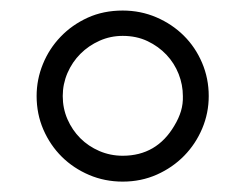

<svg xmlns="http://www.w3.org/2000/svg" viewBox="-20 -710 468 366"><path d="M328.6 -526.9Q328.6 -548.3 320.6 -568.8Q312.5 -589.4 297.4 -605.5Q282.2 -621.6 261.2 -631.6Q240.2 -641.6 213.9 -641.6Q190.4 -641.6 169.7 -632.3Q148.9 -623 133.3 -607.4Q117.7 -591.8 108.6 -570.8Q99.6 -549.8 99.6 -526.9Q99.6 -503.4 108.6 -482.7Q117.7 -461.9 133.1 -446.5Q148.4 -431.2 169.4 -422.1Q190.4 -413.1 213.9 -413.1Q278.8 -413.1 312.5 -470.7Q320.8 -484.4 325 -498.3Q329.1 -512.2 328.6 -526.9ZM377.9 -526.9Q377.9 -494.6 365.5 -465.1Q353 -435.5 331.1 -413.1Q309.1 -390.6 279.1 -377.2Q249 -363.8 213.9 -363.8Q179.7 -363.8 149.9 -376.5Q120.1 -389.2 97.9 -411.1Q75.7 -433.1 62.7 -462.9Q49.8 -492.7 49.8 -526.9Q49.8 -558.6 61.8 -587.9Q73.7 -617.2 95.5 -639.9Q117.2 -662.6 147.2 -676.3Q177.2 -689.9 213.9 -689.9Q248 -689.9 278.1 -677Q308.1 -664.1 330.3 -642.1Q352.5 -620.1 365.2 -590.3Q377.9 -560.5 377.9 -526.9Z"/></svg>

Font: HM XNiloofar
Style: Regular
Weight: 400
Designer: Hossein Movahhedian
Version: Version 2.8, 2015